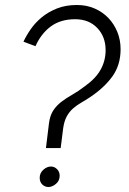

<svg xmlns="http://www.w3.org/2000/svg" viewBox="-20 -758 517 769"><path d="M122 -573 74 -591Q85 -615 103 -641Q121 -667 147 -688.5Q173 -710 208 -724Q243 -738 288 -738Q327 -738 359 -724Q391 -710 414 -686Q437 -662 450 -630Q463 -598 463 -561Q463 -498 430.5 -452.5Q398 -407 341 -369Q323 -357 305.5 -347Q288 -337 273 -324Q258 -311 247.5 -292Q237 -273 233 -244L223 -165H164L176 -263Q180 -295 193 -315Q206 -335 225.5 -350Q245 -365 269 -378.5Q293 -392 319 -412Q363 -443 383 -479Q403 -515 403 -557Q403 -611 369.5 -646Q336 -681 281 -681Q223 -681 184 -652.5Q145 -624 122 -573ZM174 -9Q160 -9 149.5 -19Q139 -29 139 -46Q139 -65 153.5 -78Q168 -91 184 -91Q198 -91 208.5 -80.5Q219 -70 219 -54Q219 -34 204 -21.5Q189 -9 174 -9Z"/></svg>

Font: Josefin Sans
Style: Italic
Weight: 400
Italic angle: -7.5°
Designer: Santiago Orozco
Foundry: Typemade